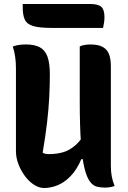

<svg xmlns="http://www.w3.org/2000/svg" viewBox="-20 -933 640 963"><path d="M555 0Q549 2 541 4Q533 6 524 7Q515 8 506 8Q484 8 465 3Q446 -2 430.5 -23Q415 -44 403.5 -90.5Q392 -137 386 -218.5Q380 -300 380 -427Q380 -461 380 -495Q380 -529 380 -563.5Q380 -598 380 -632Q380 -666 380 -700Q388 -704 396.5 -706Q405 -708 414.5 -709Q424 -710 433 -710Q471 -710 493.5 -698.5Q516 -687 526 -663Q536 -639 536 -601Q536 -539 536 -476.5Q536 -414 536 -351.5Q536 -289 536 -226.5Q536 -164 536 -101Q536 -73 540.5 -48.5Q545 -24 555 0ZM201 10Q177 10 152 -5.5Q127 -21 106.5 -48Q86 -75 73 -108Q60 -141 60 -175Q60 -243 60 -313Q60 -383 60 -453Q60 -523 60 -590Q60 -621 56 -648.5Q52 -676 44 -700Q62 -706 77.5 -708Q93 -710 111 -710Q152 -710 178.5 -696.5Q205 -683 217.5 -650.5Q230 -618 230 -560Q230 -505 227 -445.5Q224 -386 216 -318Q208 -250 194 -167Q201 -163 208.5 -161.5Q216 -160 226 -160Q262 -160 295 -169Q328 -178 359.5 -205.5Q391 -233 419 -289V-135H388Q365 -81 333.5 -49Q302 -17 268 -3.5Q234 10 201 10ZM94 -913H431Q473 -913 488.5 -898.5Q504 -884 504 -846Q504 -832 501.5 -818Q499 -804 497 -793H240Q179 -793 147.5 -802Q116 -811 105 -833.5Q94 -856 94 -894Q94 -899 94 -904Q94 -909 94 -913Z"/></svg>

Font: Recursive Monospace Casual ExtraBold
Style: Regular
Weight: 800
Version: Version 1.047